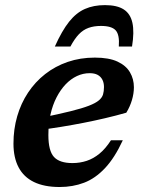

<svg xmlns="http://www.w3.org/2000/svg" viewBox="-20 -738 570 770"><path d="M339.5 -444.5Q313 -444.5 288.5 -433Q264 -421.5 243.2 -399.8Q222.5 -378 206.8 -347.5Q191 -317 182.5 -279Q174 -241 174 -196.5Q174 -133 196.5 -108.5Q219 -84 270.5 -84Q300.5 -84 327.8 -93Q355 -102 379.2 -122Q403.5 -142 425 -175.5H472.5Q440 -105 401.2 -63.8Q362.5 -22.5 317.2 -5.2Q272 12 219 12Q157.5 12 116.2 -8Q75 -28 54.5 -67Q34 -106 34 -162Q34 -220 49 -271.8Q64 -323.5 92.5 -366.5Q121 -409.5 161.2 -441Q201.5 -472.5 251.8 -489.8Q302 -507 360.5 -507Q417 -507 451.2 -491Q485.5 -475 501.2 -448Q517 -421 517 -388Q517 -363 509 -336.2Q501 -309.5 486.5 -286Q444.5 -274 400.8 -263.8Q357 -253.5 313.2 -245Q269.5 -236.5 226.5 -229.5Q183.5 -222.5 143.5 -217.5L146.5 -266Q217 -280.5 263.2 -292Q309.5 -303.5 336.5 -314Q363.5 -324.5 376.5 -335.5Q389.5 -346.5 393.2 -359.2Q397 -372 397 -389Q397 -406 390.5 -418.5Q384 -431 371.5 -437.8Q359 -444.5 339.5 -444.5ZM385 -634Q356.5 -634 335 -626.2Q313.5 -618.5 296.2 -600.5Q279 -582.5 262.5 -551.5H200Q228.5 -615 257.2 -651Q286 -687 320.8 -702.2Q355.5 -717.5 401 -717.5Q449.5 -717.5 476.2 -700.2Q503 -683 511 -646.5Q519 -610 509.5 -551.5H456.5Q460 -598.5 444 -616.2Q428 -634 385 -634Z"/></svg>

Font: Newsreader 9pt SemiBold
Style: Italic
Weight: 600
Italic angle: -17°
Designer: Hugues Gentile
Foundry: Production Type
Version: Version 1.003